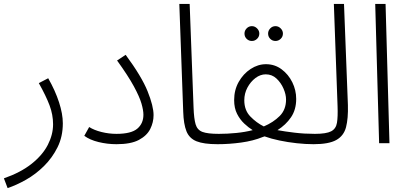

<svg xmlns="http://www.w3.org/2000/svg" viewBox="-35 -734 2091 984"><path d="M4 230 -15 180Q71 150 127 105.5Q183 61 210 8.5Q237 -44 237 -97Q237 -146 219 -194Q201 -242 164 -308L212 -333Q248 -270 267.5 -210Q287 -150 287 -102Q287 -34 260 20.5Q233 75 190.5 117Q148 159 98.5 187Q49 215 4 230Z M397 -38 422 -83Q447 -67 485 -57.5Q523 -48 562 -48Q637 -48 668.5 -74.5Q700 -101 700 -146Q700 -169 690 -203.5Q680 -238 651 -291.5Q622 -345 565 -424L609 -453Q691 -342 721.5 -266Q752 -190 752 -144Q752 -107 735 -73Q718 -39 677 -17Q636 5 562 5Q515 5 470 -6Q425 -17 397 -38Z M1080 5Q1009 5 972 -10Q935 -25 920.5 -61.5Q906 -98 904 -161L884 -714H937L957 -182Q959 -126 967.5 -97Q976 -68 1002.5 -58Q1029 -48 1086 -48Q1100 -48 1106 -40.5Q1112 -33 1112 -23Q1112 -13 1102.5 -4Q1093 5 1080 5Z M1080 5 1087 -48Q1130 -48 1175.5 -52.5Q1221 -57 1260 -67Q1239 -80 1217 -100.5Q1195 -121 1180 -150.5Q1165 -180 1165 -221Q1165 -273 1188.5 -314.5Q1212 -356 1249.5 -380.5Q1287 -405 1328 -405Q1373 -405 1408 -379Q1443 -353 1463 -312.5Q1483 -272 1483 -227Q1483 -172 1456.5 -133Q1430 -94 1387 -67Q1425 -60 1475 -54Q1525 -48 1579 -48Q1592 -48 1598 -40.5Q1604 -33 1604 -23Q1604 -13 1595 -4Q1586 5 1572 5Q1531 5 1485.5 0Q1440 -5 1397 -14Q1354 -23 1321 -35Q1317 -33 1312 -32Q1263 -12 1201.5 -3.5Q1140 5 1080 5ZM1217 -220Q1217 -169 1248 -137Q1279 -105 1317 -86Q1366 -107 1398.5 -139.5Q1431 -172 1431 -224Q1431 -250 1418 -280Q1405 -310 1382 -331.5Q1359 -353 1327 -353Q1299 -353 1274 -334Q1249 -315 1233 -285Q1217 -255 1217 -220ZM1377 -524Q1361 -524 1350 -535Q1339 -546 1339 -562Q1339 -577 1350 -588.5Q1361 -600 1377 -600Q1392 -600 1403.5 -588.5Q1415 -577 1415 -562Q1415 -546 1403.5 -535Q1392 -524 1377 -524ZM1256 -524Q1240 -524 1229 -535Q1218 -546 1218 -562Q1218 -577 1229 -588.5Q1240 -600 1256 -600Q1271 -600 1282.5 -588.5Q1294 -577 1294 -562Q1294 -546 1282.5 -535Q1271 -524 1256 -524Z M1572 5 1579 -48Q1637 -48 1662 -61Q1687 -74 1692 -105Q1697 -136 1695 -190L1676 -714H1728L1748 -196Q1750 -127 1738.5 -82.5Q1727 -38 1688.5 -16.5Q1650 5 1572 5Z M1908 0 1888 -714H1941L1961 0Z"/></svg>

Font: Noto Sans Arabic UI Lt
Style: Regular
Weight: 300
Designer: Monotype Design Team, Nadine Chahine and Nizar Qandah
Foundry: Monotype Imaging Inc.
Version: Version 2.010; ttfautohint (v1.8.4.7-5d5b)